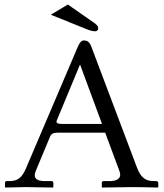

<svg xmlns="http://www.w3.org/2000/svg" viewBox="-20 -839 735 861"><path d="M284.2 -818.8 405.3 -734.4Q420.4 -723.1 420.4 -713.4Q420.4 -698.7 405.8 -698.7Q390.6 -698.7 362.8 -710.4L208 -772.9ZM259.3 -283.2H437.5L338.9 -549.8L235.4 -300.8Q233.4 -296.4 233.4 -292.5Q233.4 -283.2 259.3 -283.2ZM140.1 -71.8Q135.7 -61.5 135.7 -53.2Q135.7 -26.9 182.1 -26.9H210.9Q219.2 -26.9 219.2 -18.6V0L217.3 2Q118.2 0 93.8 0Q93.8 0 4.4 2L2.4 0V-18.6Q2.4 -26.9 10.3 -26.9H22Q50.8 -26.9 66.9 -40Q83 -53.2 95.2 -81.1L328.6 -628.4Q335.4 -644.5 341.8 -651.1Q348.1 -657.7 356 -657.7Q368.7 -657.7 376.5 -650.9Q384.3 -644 390.1 -628.4L594.7 -86.4Q606.4 -55.7 623.3 -41.3Q640.1 -26.9 668.9 -26.9H680.2Q683.6 -26.9 686.8 -24.7Q689.9 -22.5 689.9 -18.6V0L686.5 2Q610.4 0 571.3 0L438.5 2L436.5 0V-18.6Q436.5 -26.9 444.3 -26.9H472.2Q495.1 -26.9 507.1 -34.7Q519 -42.5 519 -55.2Q519 -63.5 515.6 -71.8L451.7 -244.1H241.2Q223.6 -244.1 216.1 -240Q208.5 -235.8 204.6 -226.6Z"/></svg>

Font: Libertinage
Style: l
Weight: 400
Designer: OSP
Foundry: OSP
Version: Version 1.0; 2008; OFL relea